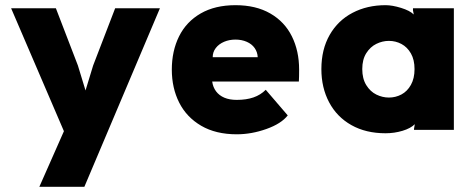

<svg xmlns="http://www.w3.org/2000/svg" viewBox="-20 -502 1830 742"><path d="M306 220H132L227 5L23 -470H196L281 -249L332 -82H289L340 -249L425 -470H598Z M895 17Q814 17 757.5 -16Q701 -49 672.5 -105.5Q644 -162 644 -233Q644 -305 672 -361.5Q700 -418 755.5 -450Q811 -482 890 -482Q969 -482 1024.5 -450Q1080 -418 1108 -361.5Q1136 -305 1136 -233Q1136 -204 1135 -187H800Q803 -165 815 -149Q827 -133 847 -124.5Q867 -116 895 -116Q932 -116 959.5 -125.5Q987 -135 1007 -155L1092 -56Q1067 -24 1009.5 -3.5Q952 17 895 17ZM890 -349Q866 -349 846 -340.5Q826 -332 814 -316.5Q802 -301 802 -281H976Q975 -301 964 -316.5Q953 -332 933.5 -340.5Q914 -349 890 -349Z M1582 -235Q1582 -271 1568 -295.5Q1554 -320 1531.5 -332Q1509 -344 1483 -344Q1458 -344 1434.5 -332.5Q1411 -321 1395.5 -296.5Q1380 -272 1380 -235Q1380 -198 1395.5 -173Q1411 -148 1434.5 -136.5Q1458 -125 1483 -125Q1509 -125 1531.5 -137Q1554 -149 1568 -174Q1582 -199 1582 -235ZM1579 -446 1576 -462V-470H1734V0H1580V-4L1583 -22Q1567 -6 1535.5 3.5Q1504 13 1470 13Q1394 13 1338 -18.5Q1282 -50 1252 -106.5Q1222 -163 1222 -235Q1222 -311 1254 -367Q1286 -423 1342.5 -452.5Q1399 -482 1470 -482Q1496 -482 1530 -471.5Q1564 -461 1579 -446Z"/></svg>

Font: Kreadon
Style: Regular
Weight: 400
Designer: kohakuno
Foundry: StudioGnu
Version: Version 1.000;Glyphs 3.1.2 (3151)